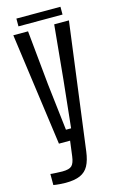

<svg xmlns="http://www.w3.org/2000/svg" viewBox="-133 -732 604 989"><g transform="rotate(-15 169.0 -237.5)"><path d="M88.5 204Q75 204 56.2 202.5Q37.5 201 24 198.5V139.5Q36 140.5 54.2 141.8Q72.5 143 87.5 143Q124.5 143 138 129.5Q151.5 116 156 81L166.5 0H107L24.5 -600H103L131.5 -310.5L160.5 -60H188L214.5 -310.5L242.5 -600H321L232.5 75.5Q226.5 121.5 211.2 149.8Q196 178 166.5 191Q137 204 88.5 204ZM62 -679H297V-637.5H62Z"/></g></svg>

Font: Big Shoulders Display Thin Medium
Style: Regular
Weight: 500
Version: Version 2.002